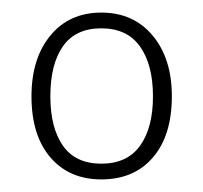

<svg xmlns="http://www.w3.org/2000/svg" viewBox="-20 -749 323 305"><path d="M30 -596Q30 -656 60 -692.5Q90 -729 141 -729Q192 -729 222.5 -692.5Q253 -656 253 -596Q253 -534 223 -499Q193 -464 141 -464Q90 -464 60 -499Q30 -534 30 -596ZM60 -596Q60 -546 80 -517.5Q100 -489 141 -489Q182 -489 202.5 -517.5Q223 -546 223 -596Q223 -646 202.5 -675Q182 -704 141 -704Q100 -704 80 -675.5Q60 -647 60 -596Z"/></svg>

Font: FFF_Magyar-Nemzet Bold
Style: Regular
Weight: 700
Width: 2
Designer: bBox Type GmbH
Foundry: bBox Type GmbH
Version: Version 0.004